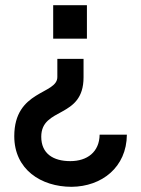

<svg xmlns="http://www.w3.org/2000/svg" viewBox="-20 -720 544 740"><path d="M185 -571H315V-700H185ZM256 0C372 -1 468 -75 469 -201H364C363 -134 316 -99 251 -99C185 -99 139 -128 139 -193C139 -309 302 -261 302 -422V-493H201V-423C201 -355 35 -374 35 -195C35 -67 138 0 256 0Z"/></svg>

Font: FREAK Grotesk
Style: Bold
Weight: 700
Designer: La Scuola Open Source
Foundry: La Scuola Open Source
Version: Version 1.000;PS 1.0;hotconv 1.0.72;makeotf.lib2.5.5900